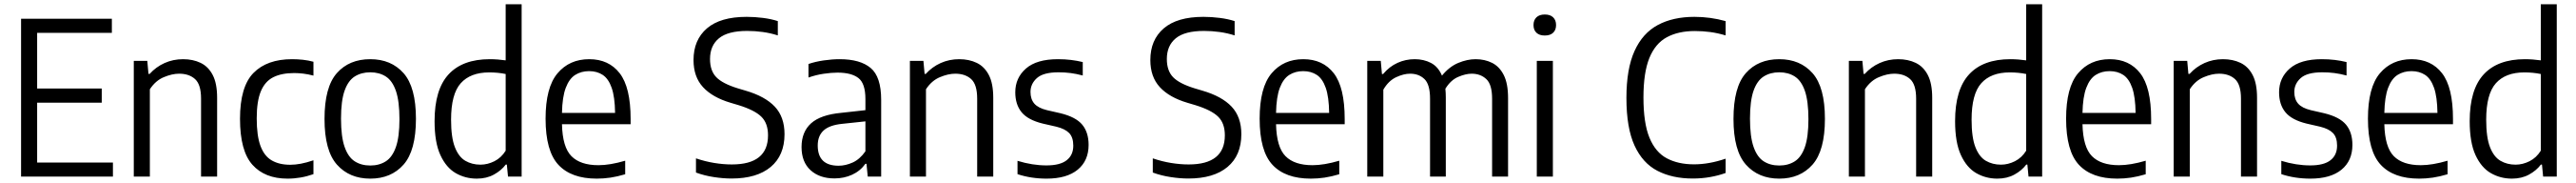

<svg xmlns="http://www.w3.org/2000/svg" viewBox="-20 -828 12101 858"><path d="M79 0V-740H505.5V-674H154.5V-413H458V-346.5H154.5V-66H510.5V0Z M608.5 0V-542.5H672L677.5 -481.5H683Q713 -514.5 753.2 -532.5Q793.5 -550.5 840 -550.5Q886.5 -550.5 922.5 -533.2Q958.5 -516 979.2 -476.5Q1000 -437 1000 -369.5V0H924.5V-365.5Q924.5 -431.5 896.5 -457Q868.5 -482.5 821.5 -482.5Q788.5 -482.5 749.5 -466.2Q710.5 -450 684 -409.5V0Z M1331 9.5Q1224 9.5 1165.8 -55.5Q1107.5 -120.5 1107.5 -271Q1107.5 -422 1171 -486.2Q1234.5 -550.5 1352 -550.5Q1377 -550.5 1402.8 -547.8Q1428.5 -545 1452.5 -538.5V-473.5Q1428 -480 1404.8 -482.8Q1381.5 -485.5 1362 -485.5Q1302.5 -485.5 1263.5 -465.8Q1224.5 -446 1205.2 -399.5Q1186 -353 1186 -273Q1186 -191 1203.8 -143.5Q1221.5 -96 1256.8 -75.8Q1292 -55.5 1343.5 -55.5Q1367 -55.5 1393.5 -60.5Q1420 -65.5 1452.5 -76.5V-11.5Q1393 9.5 1331 9.5Z M1719.5 9.5Q1621.5 9.5 1563 -56Q1504.5 -121.5 1504.5 -270.5Q1504.5 -420 1562.5 -485.2Q1620.5 -550.5 1719.5 -550.5Q1817.5 -550.5 1875.8 -485Q1934 -419.5 1934 -271Q1934 -122 1875.8 -56.2Q1817.5 9.5 1719.5 9.5ZM1719.5 -52Q1761.5 -52 1792.2 -71.5Q1823 -91 1839.8 -138.5Q1856.5 -186 1856.5 -269Q1856.5 -354 1839.8 -402Q1823 -450 1792.2 -469.5Q1761.5 -489 1719.5 -489Q1677.5 -489 1646.5 -469.5Q1615.5 -450 1598.8 -402.8Q1582 -355.5 1582 -272Q1582 -187.5 1598.8 -139.5Q1615.5 -91.5 1646.2 -71.8Q1677 -52 1719.5 -52Z M2220 9.5Q2166 9.5 2121 -16.2Q2076 -42 2048.8 -101Q2021.5 -160 2021.5 -260Q2021.5 -408.5 2087.5 -479.5Q2153.5 -550.5 2281 -550.5Q2299.5 -550.5 2319 -549Q2338.5 -547.5 2355.5 -545V-808H2430.5V0H2366.5L2361 -56.5H2356Q2335 -28.5 2300.2 -9.5Q2265.5 9.5 2220 9.5ZM2237 -56Q2270.5 -56 2302.8 -72.2Q2335 -88.5 2355.5 -121.5V-481Q2320 -488.5 2278 -488.5Q2190 -488.5 2144.5 -437.8Q2099 -387 2099 -267Q2099 -183.5 2117 -137.8Q2135 -92 2166.2 -74Q2197.5 -56 2237 -56Z M2783.5 9.5Q2664 9.5 2603.5 -55Q2543 -119.5 2543 -271.5Q2543 -418 2599 -484.2Q2655 -550.5 2748 -550.5Q2840 -550.5 2891.2 -484.5Q2942.5 -418.5 2942.5 -270V-245.5H2620Q2622.5 -138 2664.5 -95.8Q2706.5 -53.5 2791.5 -53.5Q2845.5 -53.5 2917 -74.5V-11Q2880 0 2847.8 4.8Q2815.5 9.5 2783.5 9.5ZM2747.5 -494.5Q2710.5 -494.5 2682.2 -476.8Q2654 -459 2637.8 -416.2Q2621.5 -373.5 2620 -298.5H2869.5Q2868.5 -373.5 2853.5 -416.2Q2838.5 -459 2811.5 -476.8Q2784.5 -494.5 2747.5 -494.5Z M3416.5 9Q3377.5 9 3333.2 2.2Q3289 -4.5 3249.5 -19V-85.5Q3292.5 -71 3335.2 -64Q3378 -57 3418 -57Q3588 -57 3588 -193.5Q3588 -250.5 3556.2 -281.2Q3524.5 -312 3449.5 -335L3412.5 -346Q3327.5 -371 3282.8 -419.2Q3238 -467.5 3238 -546.5Q3238 -641 3301 -695Q3364 -749 3487.5 -749Q3525.5 -749 3564.5 -744Q3603.5 -739 3634 -729V-662Q3599.5 -673 3563.2 -678Q3527 -683 3490 -683Q3399.5 -683 3357.5 -648.5Q3315.5 -614 3315.5 -551.5Q3315.5 -496.5 3344.8 -466.2Q3374 -436 3445.5 -414L3482.5 -403Q3574 -376.5 3619.8 -328Q3665.5 -279.5 3665.5 -199Q3665.5 -99.5 3600.5 -45.2Q3535.5 9 3416.5 9Z M3900.5 8.5Q3830 8.5 3787.8 -30Q3745.5 -68.5 3745.5 -138.5Q3745.5 -209.5 3790.2 -249.8Q3835 -290 3932 -299L4045.5 -311.5V-363.5Q4045.5 -436.5 4012.8 -462Q3980 -487.5 3914.5 -487.5Q3885.5 -487.5 3849.5 -482.2Q3813.5 -477 3778 -464.5V-528Q3810 -539 3849.8 -544.8Q3889.5 -550.5 3924.5 -550.5Q4021 -550.5 4070.2 -509.2Q4119.5 -468 4119.5 -360V0H4056.5L4050.5 -60H4045.5Q4021 -26 3983 -8.8Q3945 8.5 3900.5 8.5ZM3821.5 -146Q3821.5 -51 3919.5 -51Q3952 -51 3985.5 -66Q4019 -81 4045.5 -118.5V-259L3937 -247.5Q3876.5 -241.5 3849 -216.2Q3821.5 -191 3821.5 -146Z M4254.5 0V-542.5H4318L4323.5 -481.5H4329Q4359 -514.5 4399.2 -532.5Q4439.5 -550.5 4486 -550.5Q4532.5 -550.5 4568.5 -533.2Q4604.5 -516 4625.2 -476.5Q4646 -437 4646 -369.5V0H4570.5V-365.5Q4570.5 -431.5 4542.5 -457Q4514.5 -482.5 4467.5 -482.5Q4434.5 -482.5 4395.5 -466.2Q4356.5 -450 4330 -409.5V0Z M4896.5 9.5Q4823.5 9.5 4760 -11.5V-74Q4830 -52.5 4896 -52.5Q4960 -52.5 4991 -76.8Q5022 -101 5022 -145Q5022 -184 5002.8 -204Q4983.5 -224 4942.5 -234L4879 -248.5Q4809 -265.5 4779.2 -301.8Q4749.5 -338 4749.5 -395.5Q4749.5 -463 4799.8 -506.8Q4850 -550.5 4950 -550.5Q4982.5 -550.5 5011.2 -547Q5040 -543.5 5066.5 -537V-474Q5036.5 -482 5009.5 -485.5Q4982.5 -489 4952.5 -489Q4881.5 -489 4851.2 -462Q4821 -435 4821 -397Q4821 -363 4839 -342.2Q4857 -321.5 4898.5 -311.5L4962 -297Q5034 -279.5 5064 -243.5Q5094 -207.5 5094 -148.5Q5094 -74.5 5042.8 -32.5Q4991.5 9.5 4896.5 9.5Z M5562.5 9Q5523.5 9 5479.2 2.2Q5435 -4.5 5395.5 -19V-85.5Q5438.5 -71 5481.2 -64Q5524 -57 5564 -57Q5734 -57 5734 -193.5Q5734 -250.5 5702.2 -281.2Q5670.5 -312 5595.5 -335L5558.5 -346Q5473.5 -371 5428.8 -419.2Q5384 -467.5 5384 -546.5Q5384 -641 5447 -695Q5510 -749 5633.5 -749Q5671.5 -749 5710.5 -744Q5749.5 -739 5780 -729V-662Q5745.5 -673 5709.2 -678Q5673 -683 5636 -683Q5545.5 -683 5503.5 -648.5Q5461.5 -614 5461.5 -551.5Q5461.5 -496.5 5490.8 -466.2Q5520 -436 5591.5 -414L5628.5 -403Q5720 -376.5 5765.8 -328Q5811.5 -279.5 5811.5 -199Q5811.5 -99.5 5746.5 -45.2Q5681.5 9 5562.5 9Z M6138 9.5Q6018.5 9.5 5958 -55Q5897.5 -119.5 5897.5 -271.5Q5897.5 -418 5953.5 -484.2Q6009.5 -550.5 6102.5 -550.5Q6194.5 -550.5 6245.8 -484.5Q6297 -418.5 6297 -270V-245.5H5974.5Q5977 -138 6019 -95.8Q6061 -53.5 6146 -53.5Q6200 -53.5 6271.5 -74.5V-11Q6234.5 0 6202.2 4.8Q6170 9.5 6138 9.5ZM6102 -494.5Q6065 -494.5 6036.8 -476.8Q6008.5 -459 5992.2 -416.2Q5976 -373.5 5974.5 -298.5H6224Q6223 -373.5 6208 -416.2Q6193 -459 6166 -476.8Q6139 -494.5 6102 -494.5Z M6403 0V-542.5H6466.5L6472 -481H6477.5Q6507 -516 6545 -533.2Q6583 -550.5 6626 -550.5Q6668.5 -550.5 6702.2 -533Q6736 -515.5 6754 -473.5Q6789 -516 6831 -533.2Q6873 -550.5 6912 -550.5Q6955 -550.5 6989.5 -533.2Q7024 -516 7044.2 -476.2Q7064.5 -436.5 7064.5 -368V0H6989.5V-365Q6989.5 -432 6962.2 -457.2Q6935 -482.5 6893.5 -482.5Q6865.5 -482.5 6830.2 -467.5Q6795 -452.5 6770 -412Q6772 -392.5 6772 -370.5V0H6698V-365Q6698 -432 6671.8 -457.2Q6645.5 -482.5 6604.5 -482.5Q6574 -482.5 6538.2 -465.8Q6502.5 -449 6478.5 -407.5V0Z M7199.5 0V-542.5H7275V0ZM7237 -661.5Q7211.5 -661.5 7197.8 -674.5Q7184 -687.5 7184 -710.5Q7184 -733.5 7197.8 -746.8Q7211.5 -760 7237 -760Q7262.5 -760 7276.2 -746.8Q7290 -733.5 7290 -710.5Q7290 -687.5 7276.2 -674.5Q7262.5 -661.5 7237 -661.5Z M7932 9Q7836.5 9 7766.5 -27Q7696.5 -63 7658.5 -145.8Q7620.5 -228.5 7620.5 -369Q7620.5 -505 7658.5 -588.8Q7696.5 -672.5 7768 -710.8Q7839.5 -749 7940 -749Q8015 -749 8086.5 -729V-662Q8049.5 -673 8014.2 -677.8Q7979 -682.5 7942 -682.5Q7864 -682.5 7810 -653.2Q7756 -624 7728.2 -555.8Q7700.5 -487.5 7700.5 -371Q7700.5 -250.5 7728.8 -182.2Q7757 -114 7810.2 -85.8Q7863.5 -57.5 7938 -57.5Q8008.5 -57.5 8086.5 -84V-17Q8053.5 -5 8014.2 2Q7975 9 7932 9Z M8338.5 9.5Q8240.5 9.5 8182 -56Q8123.5 -121.5 8123.5 -270.5Q8123.5 -420 8181.5 -485.2Q8239.5 -550.5 8338.5 -550.5Q8436.5 -550.5 8494.8 -485Q8553 -419.5 8553 -271Q8553 -122 8494.8 -56.2Q8436.5 9.5 8338.5 9.5ZM8338.5 -52Q8380.5 -52 8411.2 -71.5Q8442 -91 8458.8 -138.5Q8475.5 -186 8475.5 -269Q8475.5 -354 8458.8 -402Q8442 -450 8411.2 -469.5Q8380.5 -489 8338.5 -489Q8296.5 -489 8265.5 -469.5Q8234.5 -450 8217.8 -402.8Q8201 -355.5 8201 -272Q8201 -187.5 8217.8 -139.5Q8234.5 -91.5 8265.2 -71.8Q8296 -52 8338.5 -52Z M8665.5 0V-542.5H8729L8734.5 -481.5H8740Q8770 -514.5 8810.2 -532.5Q8850.5 -550.5 8897 -550.5Q8943.5 -550.5 8979.5 -533.2Q9015.5 -516 9036.2 -476.5Q9057 -437 9057 -369.5V0H8981.5V-365.5Q8981.5 -431.5 8953.5 -457Q8925.5 -482.5 8878.5 -482.5Q8845.5 -482.5 8806.5 -466.2Q8767.5 -450 8741 -409.5V0Z M9363 9.5Q9309 9.5 9264 -16.2Q9219 -42 9191.8 -101Q9164.5 -160 9164.5 -260Q9164.5 -408.5 9230.5 -479.5Q9296.5 -550.5 9424 -550.5Q9442.5 -550.5 9462 -549Q9481.5 -547.5 9498.5 -545V-808H9573.5V0H9509.5L9504 -56.5H9499Q9478 -28.5 9443.2 -9.5Q9408.5 9.5 9363 9.5ZM9380 -56Q9413.5 -56 9445.8 -72.2Q9478 -88.5 9498.5 -121.5V-481Q9463 -488.5 9421 -488.5Q9333 -488.5 9287.5 -437.8Q9242 -387 9242 -267Q9242 -183.5 9260 -137.8Q9278 -92 9309.2 -74Q9340.5 -56 9380 -56Z M9926.5 9.5Q9807 9.5 9746.5 -55Q9686 -119.5 9686 -271.5Q9686 -418 9742 -484.2Q9798 -550.5 9891 -550.5Q9983 -550.5 10034.2 -484.5Q10085.5 -418.5 10085.5 -270V-245.5H9763Q9765.5 -138 9807.5 -95.8Q9849.5 -53.5 9934.5 -53.5Q9988.5 -53.5 10060 -74.5V-11Q10023 0 9990.8 4.8Q9958.5 9.5 9926.5 9.5ZM9890.5 -494.5Q9853.5 -494.5 9825.2 -476.8Q9797 -459 9780.8 -416.2Q9764.5 -373.5 9763 -298.5H10012.5Q10011.5 -373.5 9996.5 -416.2Q9981.5 -459 9954.5 -476.8Q9927.5 -494.5 9890.5 -494.5Z M10191.5 0V-542.5H10255L10260.5 -481.5H10266Q10296 -514.5 10336.2 -532.5Q10376.5 -550.5 10423 -550.5Q10469.5 -550.5 10505.5 -533.2Q10541.5 -516 10562.2 -476.5Q10583 -437 10583 -369.5V0H10507.5V-365.5Q10507.5 -431.5 10479.5 -457Q10451.5 -482.5 10404.5 -482.5Q10371.5 -482.5 10332.5 -466.2Q10293.5 -450 10267 -409.5V0Z M10833.5 9.5Q10760.5 9.5 10697 -11.5V-74Q10767 -52.5 10833 -52.5Q10897 -52.5 10928 -76.8Q10959 -101 10959 -145Q10959 -184 10939.8 -204Q10920.5 -224 10879.5 -234L10816 -248.5Q10746 -265.5 10716.2 -301.8Q10686.5 -338 10686.5 -395.5Q10686.5 -463 10736.8 -506.8Q10787 -550.5 10887 -550.5Q10919.5 -550.5 10948.2 -547Q10977 -543.5 11003.5 -537V-474Q10973.5 -482 10946.5 -485.5Q10919.5 -489 10889.5 -489Q10818.5 -489 10788.2 -462Q10758 -435 10758 -397Q10758 -363 10776 -342.2Q10794 -321.5 10835.5 -311.5L10899 -297Q10971 -279.5 11001 -243.5Q11031 -207.5 11031 -148.5Q11031 -74.5 10979.8 -32.5Q10928.5 9.5 10833.5 9.5Z M11344.5 9.5Q11225 9.5 11164.5 -55Q11104 -119.5 11104 -271.5Q11104 -418 11160 -484.2Q11216 -550.5 11309 -550.5Q11401 -550.5 11452.2 -484.5Q11503.5 -418.5 11503.5 -270V-245.5H11181Q11183.5 -138 11225.5 -95.8Q11267.5 -53.5 11352.5 -53.5Q11406.5 -53.5 11478 -74.5V-11Q11441 0 11408.8 4.8Q11376.5 9.5 11344.5 9.5ZM11308.5 -494.5Q11271.5 -494.5 11243.2 -476.8Q11215 -459 11198.8 -416.2Q11182.5 -373.5 11181 -298.5H11430.5Q11429.5 -373.5 11414.5 -416.2Q11399.5 -459 11372.5 -476.8Q11345.5 -494.5 11308.5 -494.5Z M11780.5 9.5Q11726.5 9.5 11681.5 -16.2Q11636.5 -42 11609.2 -101Q11582 -160 11582 -260Q11582 -408.5 11648 -479.5Q11714 -550.5 11841.5 -550.5Q11860 -550.5 11879.5 -549Q11899 -547.5 11916 -545V-808H11991V0H11927L11921.5 -56.5H11916.5Q11895.5 -28.5 11860.8 -9.5Q11826 9.5 11780.5 9.5ZM11797.5 -56Q11831 -56 11863.2 -72.2Q11895.5 -88.5 11916 -121.5V-481Q11880.5 -488.5 11838.5 -488.5Q11750.5 -488.5 11705 -437.8Q11659.5 -387 11659.5 -267Q11659.5 -183.5 11677.5 -137.8Q11695.5 -92 11726.8 -74Q11758 -56 11797.5 -56Z"/></svg>

Font: Encode Sans Semi Condensed
Style: Regular
Weight: 400
Width: 4
Designer: Multiple Designers
Foundry: Impallari Type
Version: Version 3.000; ttfautohint (v1.8.3) -l 8 -r 50 -G 200 -x 14 